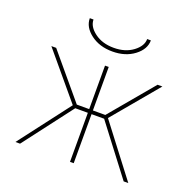

<svg xmlns="http://www.w3.org/2000/svg" viewBox="-127 -847 976 975"><g transform="rotate(20 361.0 -360.0)"><path d="M196 -720H216Q216 -682 257.5 -651Q299 -620 361 -620Q423 -620 464.5 -651Q506 -682 506 -720H526Q526 -672 478.5 -636Q431 -600 361 -600Q291 -600 243.5 -636Q196 -672 196 -720ZM351 0V-265H283L81 0H56L266 -275L61 -520H87L284 -285H351V-520H371V-285H438L635 -520H661L456 -275L666 0H641L439 -265H371V0Z"/></g></svg>

Font: M PLUS 1p Thin
Style: Regular
Weight: 250
Version: Version 1.062